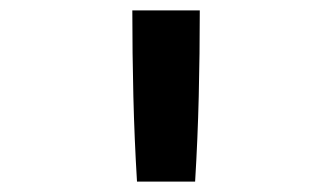

<svg xmlns="http://www.w3.org/2000/svg" viewBox="-20 -792 640 370"><path d="M244 -442Q239 -524 237 -606.5Q235 -689 235 -772H365Q365 -689 363 -606.5Q361 -524 356 -442Z"/></svg>

Font: Iosevka Fixed Extended
Style: Bold
Weight: 700
Width: 7
Monospace: yes
Designer: Belleve Invis
Foundry: Belleve Invis
Version: Version 24.1.1; ttfautohint (v1.8.4)